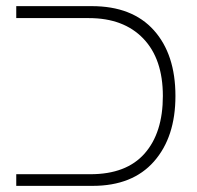

<svg xmlns="http://www.w3.org/2000/svg" viewBox="-20 -606 643 626"><path d="M33 0V-38H275Q392 -38 451.5 -105.5Q511 -173 511 -293Q511 -414 447 -480.5Q383 -547 270 -547H33V-586H279Q411 -586 481.5 -507.5Q552 -429 552 -293Q552 -159 482 -79.5Q412 0 282 0Z"/></svg>

Font: Noto Sans Hebrew SemiCondensed ExtraLight
Style: Regular
Weight: 200
Width: 4
Designer: Monotype Design Team
Foundry: Monotype Imaging Inc.
Version: Version 2.004; ttfautohint (v1.8.4.7-5d5b)